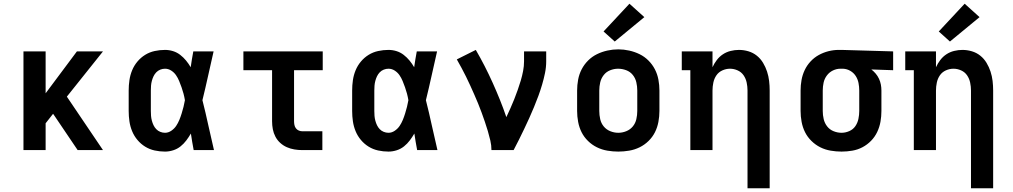

<svg xmlns="http://www.w3.org/2000/svg" viewBox="-20 -806 5440 1031"><path d="M106 0V-530H225V-305L393 -530H533L339 -287L533 0H397L272 -185L265 -195L225 -144V0Z M866 8Q838 8 810.5 2Q783 -4 759.5 -18.5Q736 -33 718 -54.5Q700 -76 689.5 -101.5Q679 -127 675 -154.5Q671 -182 671 -210V-320Q671 -348 675 -375.5Q679 -403 689.5 -428.5Q700 -454 718 -475.5Q736 -497 759.5 -511.5Q783 -526 810.5 -532Q838 -538 866 -538Q888 -538 909 -531.5Q930 -525 947.5 -511.5Q965 -498 979 -481Q993 -464 1004 -445Q1007 -466 1010.5 -487.5Q1014 -509 1018 -530H1127Q1112 -465 1097.5 -399Q1083 -333 1067 -268Q1084 -201 1098.5 -134Q1113 -67 1129 0H1020Q1016 -22 1012 -44.5Q1008 -67 1005 -89Q994 -70 980.5 -52Q967 -34 949.5 -20Q932 -6 910 1Q888 8 866 8ZM866 -93Q884 -93 900 -104Q916 -115 926 -130Q936 -145 943 -162Q950 -179 955.5 -197Q961 -215 965.5 -232.5Q970 -250 973 -268Q970 -286 965.5 -303Q961 -320 955 -337Q949 -354 942 -371Q935 -388 925 -402.5Q915 -417 899.5 -427Q884 -437 866 -437Q853 -437 840.5 -432Q828 -427 819 -417.5Q810 -408 804.5 -396.5Q799 -385 795.5 -372Q792 -359 791 -346Q790 -333 790 -320V-210Q790 -197 791 -184Q792 -171 795.5 -158Q799 -145 804.5 -133.5Q810 -122 819 -112.5Q828 -103 840.5 -98Q853 -93 866 -93Z M1604 0Q1582 0 1561 -3.5Q1540 -7 1520.5 -15.5Q1501 -24 1485 -38.5Q1469 -53 1459 -72Q1449 -91 1445 -112Q1441 -133 1441 -155V-429H1287V-530H1713V-429H1559V-155Q1559 -145 1561 -135Q1563 -125 1569 -117Q1575 -109 1584.5 -105Q1594 -101 1604 -101H1711V0Z M2066 8Q2038 8 2010.5 2Q1983 -4 1959.5 -18.5Q1936 -33 1918 -54.5Q1900 -76 1889.5 -101.5Q1879 -127 1875 -154.5Q1871 -182 1871 -210V-320Q1871 -348 1875 -375.5Q1879 -403 1889.5 -428.5Q1900 -454 1918 -475.5Q1936 -497 1959.5 -511.5Q1983 -526 2010.5 -532Q2038 -538 2066 -538Q2088 -538 2109 -531.5Q2130 -525 2147.5 -511.5Q2165 -498 2179 -481Q2193 -464 2204 -445Q2207 -466 2210.5 -487.5Q2214 -509 2218 -530H2327Q2312 -465 2297.5 -399Q2283 -333 2267 -268Q2284 -201 2298.5 -134Q2313 -67 2329 0H2220Q2216 -22 2212 -44.5Q2208 -67 2205 -89Q2194 -70 2180.5 -52Q2167 -34 2149.5 -20Q2132 -6 2110 1Q2088 8 2066 8ZM2066 -93Q2084 -93 2100 -104Q2116 -115 2126 -130Q2136 -145 2143 -162Q2150 -179 2155.5 -197Q2161 -215 2165.5 -232.5Q2170 -250 2173 -268Q2170 -286 2165.5 -303Q2161 -320 2155 -337Q2149 -354 2142 -371Q2135 -388 2125 -402.5Q2115 -417 2099.5 -427Q2084 -437 2066 -437Q2053 -437 2040.5 -432Q2028 -427 2019 -417.5Q2010 -408 2004.5 -396.5Q1999 -385 1995.5 -372Q1992 -359 1991 -346Q1990 -333 1990 -320V-210Q1990 -197 1991 -184Q1992 -171 1995.5 -158Q1999 -145 2004.5 -133.5Q2010 -122 2019 -112.5Q2028 -103 2040.5 -98Q2053 -93 2066 -93Z M2619 0Q2619 -26 2613 -51.5Q2607 -77 2599.5 -102.5Q2592 -128 2583.5 -152.5Q2575 -177 2566 -202Q2557 -227 2547 -251Q2537 -275 2526.5 -299Q2516 -323 2505 -347Q2494 -371 2482.5 -394.5Q2471 -418 2458.5 -441Q2446 -464 2433 -487L2535 -538Q2560 -495 2582.5 -451Q2605 -407 2625.5 -361.5Q2646 -316 2664.5 -270Q2683 -224 2699 -177Q2710 -201 2721 -225Q2732 -249 2741.5 -273.5Q2751 -298 2760 -323Q2769 -348 2776.5 -373.5Q2784 -399 2789 -425Q2794 -451 2794 -477V-530H2913V-477Q2913 -445 2906.5 -413.5Q2900 -382 2891 -351.5Q2882 -321 2871 -291Q2860 -261 2847.5 -231Q2835 -201 2822 -172Q2809 -143 2795 -114Q2781 -85 2767 -56.5Q2753 -28 2738 0Z M3300 8Q3271 8 3241.5 3Q3212 -2 3185.5 -15Q3159 -28 3137.5 -49Q3116 -70 3103 -96Q3090 -122 3084.5 -151.5Q3079 -181 3079 -210V-320Q3079 -349 3084.5 -378.5Q3090 -408 3103.5 -434Q3117 -460 3138 -481Q3159 -502 3185.5 -515Q3212 -528 3241.5 -534.5Q3271 -541 3300 -541Q3329 -541 3358.5 -534.5Q3388 -528 3414.5 -515Q3441 -502 3462 -481Q3483 -460 3496.5 -434Q3510 -408 3515.5 -378.5Q3521 -349 3521 -320V-210Q3521 -181 3515.5 -151.5Q3510 -122 3497 -96Q3484 -70 3462.5 -49Q3441 -28 3414.5 -15Q3388 -2 3358.5 3Q3329 8 3300 8ZM3300 -93Q3322 -93 3343 -101.5Q3364 -110 3378 -127Q3392 -144 3397 -166Q3402 -188 3402 -210V-320Q3402 -342 3397 -364Q3392 -386 3378 -403.5Q3364 -421 3342.5 -429Q3321 -437 3299 -437Q3277 -437 3256 -428.5Q3235 -420 3221.5 -402.5Q3208 -385 3203 -363.5Q3198 -342 3198 -320V-210Q3198 -188 3203 -166Q3208 -144 3222 -127Q3236 -110 3257 -101.5Q3278 -93 3300 -93ZM3281 -583 3221 -637 3360 -786 3440 -714Z M3994 205V-320Q3994 -341 3989.5 -362.5Q3985 -384 3973 -401.5Q3961 -419 3941 -428Q3921 -437 3900 -437Q3879 -437 3859 -428Q3839 -419 3827 -401.5Q3815 -384 3810.5 -362.5Q3806 -341 3806 -320V0H3687V-429H3641V-530H3806V-445Q3815 -465 3829 -483.5Q3843 -502 3862 -514.5Q3881 -527 3903.5 -532.5Q3926 -538 3948 -538Q3974 -538 3999 -530.5Q4024 -523 4044 -507Q4064 -491 4077.5 -468.5Q4091 -446 4099 -421.5Q4107 -397 4110 -371.5Q4113 -346 4113 -320V205Z M4499 8Q4470 8 4440.5 3Q4411 -2 4385 -15Q4359 -28 4337.5 -49Q4316 -70 4303 -96Q4290 -122 4284.5 -151.5Q4279 -181 4279 -210V-320Q4279 -348 4284 -376Q4289 -404 4301 -429.5Q4313 -455 4332.5 -476Q4352 -497 4376.5 -510.5Q4401 -524 4428.5 -531Q4456 -538 4484 -538Q4488 -538 4492 -538Q4496 -538 4500 -538L4776 -530V-429L4659 -433Q4672 -423 4682.5 -410.5Q4693 -398 4700 -383Q4707 -368 4710 -352Q4713 -336 4713 -320V-210Q4713 -181 4708 -152.5Q4703 -124 4690.5 -97.5Q4678 -71 4657.5 -50Q4637 -29 4611.5 -15.5Q4586 -2 4557 3Q4528 8 4499 8ZM4499 -93Q4520 -93 4540.5 -102Q4561 -111 4573 -128.5Q4585 -146 4589.5 -167.5Q4594 -189 4594 -210V-320Q4594 -340 4590 -360.5Q4586 -381 4575 -398Q4564 -415 4546 -425.5Q4528 -436 4507 -437H4500Q4498 -437 4496.5 -437Q4495 -437 4493 -437Q4472 -437 4452.5 -427.5Q4433 -418 4420 -400.5Q4407 -383 4402.5 -362Q4398 -341 4398 -320V-210Q4398 -188 4403 -166.5Q4408 -145 4421.5 -127.5Q4435 -110 4456 -101.5Q4477 -93 4499 -93Z M5194 205V-320Q5194 -341 5189.5 -362.5Q5185 -384 5173 -401.5Q5161 -419 5141 -428Q5121 -437 5100 -437Q5079 -437 5059 -428Q5039 -419 5027 -401.5Q5015 -384 5010.5 -362.5Q5006 -341 5006 -320V0H4887V-429H4841V-530H5006V-445Q5015 -465 5029 -483.5Q5043 -502 5062 -514.5Q5081 -527 5103.5 -532.5Q5126 -538 5148 -538Q5174 -538 5199 -530.5Q5224 -523 5244 -507Q5264 -491 5277.5 -468.5Q5291 -446 5299 -421.5Q5307 -397 5310 -371.5Q5313 -346 5313 -320V205ZM5081 -583 5021 -637 5160 -786 5240 -714Z"/></svg>

Font: Iosevka Slab Extended
Style: Bold
Weight: 700
Width: 7
Monospace: yes
Designer: Belleve Invis
Foundry: Belleve Invis
Version: Version 11.1.0; ttfautohint (v1.8.3)